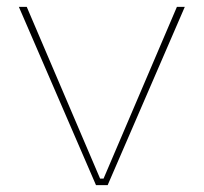

<svg xmlns="http://www.w3.org/2000/svg" viewBox="-20 -540 594 560"><path d="M260 0H294L519 -520H496L282 -19H272L58 -520H35Z"/></svg>

Font: Fixel Variable
Style: Regular
Weight: 100
Width: 3
Designer: AlfaBravo + MacPaw
Foundry: Kyrylo Tkachov, Marchela Mozhyna, Serhii Makarenko, Maria Weinstein, Zakhar Kryvoshyya
Version: Version 1.211